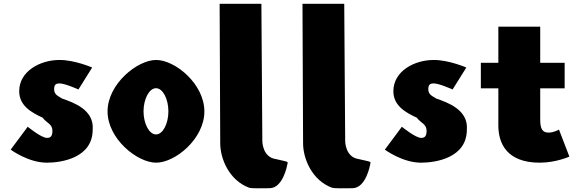

<svg xmlns="http://www.w3.org/2000/svg" viewBox="-20 -845 3067 1015"><path d="M295.2 -528C191.2 -528 81.5 -468 81.5 -363C81.5 -286 146.5 -250 205.3 -223C227.7 -193 257.2 -190 257.2 -153C257.2 -119 241.4 -116 228.2 -116C198.1 -116 126.5 -175 126.5 -175L36.5 -54C36.5 -54 129 15 227.7 15C303.1 15 470 -9 470 -160C478.4 -265 368.4 -303 308.4 -324C285.2 -338 266.2 -346 266.2 -373C266.2 -397 274.7 -404 295.2 -404C323.7 -404 394.7 -372 394.7 -372L467.2 -488C467.2 -488 375.9 -528 295.2 -528Z M738.8 -256.3C738.8 -321.5 768.7 -378.7 804.8 -378.7C840.9 -378.7 870.2 -321.5 870.2 -256.3C870.2 -191 840.9 -134.3 804.8 -134.3C768.7 -134.3 738.8 -191 738.8 -256.3ZM548.6 -256C548.6 -111 706.1 15 805.2 15C906.3 15 1060.4 -111 1060.4 -256C1060.4 -401 906.3 -528 805.2 -528C706.1 -528 548.6 -401 548.6 -256Z M1141.1 -825 1144.2 -90C1143.6 -4.6 1192.6 108.4 1296.1 147C1310.3 152.3 1364.9 150 1404.9 150C1477.2 149.7 1498.6 26 1498.6 26C1502.2 7 1510.5 13 1438.5 -4C1366.8 -13.7 1366.8 -99 1366.8 -99L1361.8 -825Z M1579.1 -825 1582.2 -90C1581.6 -4.6 1630.6 108.4 1734.1 147C1748.3 152.3 1802.9 150 1842.9 150C1915.2 149.7 1936.6 26 1936.6 26C1940.2 7 1948.5 13 1876.5 -4C1804.8 -13.7 1804.8 -99 1804.8 -99L1799.8 -825Z M2273.2 -528C2169.2 -528 2059.5 -468 2059.5 -363C2059.5 -286 2124.5 -250 2183.3 -223C2205.7 -193 2235.2 -190 2235.2 -153C2235.2 -119 2219.4 -116 2206.2 -116C2176.1 -116 2104.5 -175 2104.5 -175L2014.5 -54C2014.5 -54 2107 15 2205.7 15C2281.1 15 2448 -9 2448 -160C2456.4 -265 2346.4 -303 2286.4 -324C2263.2 -338 2244.2 -346 2244.2 -373C2244.2 -397 2252.7 -404 2273.2 -404C2301.7 -404 2372.7 -372 2372.7 -372L2445.2 -488C2445.2 -488 2353.9 -528 2273.2 -528Z M2614.5 -513H2522V-378H2614.5V-181C2614.5 -90 2657 15 2833.3 15C2918.7 15 2990 -17 2990 -17L2935 -160C2935 -160 2908.7 -144 2880 -144C2845 -144 2835.8 -167 2835.8 -215V-378H2965V-513H2835.8V-704H2614.5Z"/></svg>

Font: Blink
Style: Wide
Weight: 400
Designer: Mew Too
Foundry: Cannot Into Space Fonts
Version: Version 001.000